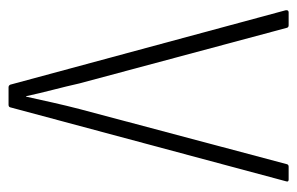

<svg xmlns="http://www.w3.org/2000/svg" viewBox="-143 -552 695 449"><g transform="rotate(-90 204.5 -327.5)"><path d="M9 0Q3 0 5 -6L178 -651Q179 -655 184 -655H225Q229 -655 231 -651L405 -7Q406 0 400 0H370Q365 0 364 -4L234 -489Q227 -520 219 -551Q211 -582 204 -614H203Q196 -582 189 -551Q182 -520 174 -489L45 -4Q44 0 39 0Z"/></g></svg>

Font: Sofia Sans Condensed ExtraLight
Style: Regular
Weight: 250
Version: Version 4.100